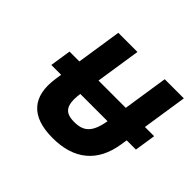

<svg xmlns="http://www.w3.org/2000/svg" viewBox="-184 -1072 1334 1334"><g transform="rotate(45 483.0 -405.0)"><path d="M851.7 -337.9H942.4L966.2 -493.1H875.5L926.2 -825H738.2L687.5 -493.1H419.5L470.2 -825H282.2L231.5 -493.1H134.7L111 -337.9H207.7L200.8 -293C169.6 -89 265.7 15 475.7 15C685.7 15 813.6 -89 844.8 -293ZM395.8 -337.9H663.6C641.7 -208 593.7 -170 504 -170C414.3 -170 378 -208 395.8 -337.9Z"/></g></svg>

Font: Sztylet
Style: BdObl
Weight: 700
Foundry: Cannot Into Space Fonts, PlusOne Fonts
Version: Version 0.12